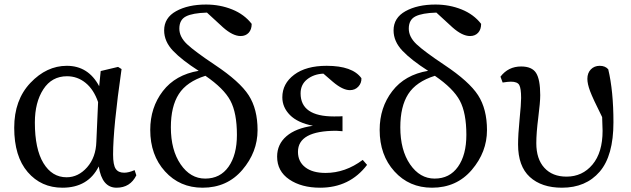

<svg xmlns="http://www.w3.org/2000/svg" viewBox="-20 -830 2834 863"><path d="M413.1 -193.4 420.9 -371.1Q401.4 -427.7 364.7 -457.5Q328.1 -487.3 281.2 -487.3Q212.9 -487.3 174.8 -428.7Q136.7 -370.1 136.7 -279.3Q136.7 -160.2 175.3 -96.7Q213.9 -33.2 279.3 -33.2Q332 -33.2 371.6 -78.1Q411.1 -123 413.1 -193.4ZM585 -65.4 592.8 -42Q565.4 13.7 503.9 13.7Q438.5 13.7 423.8 -82Q376 13.7 260.7 13.7Q165 13.7 104.5 -56.6Q43.9 -127 43.9 -255.9Q43.9 -380.9 116.7 -457.5Q189.5 -534.2 280.3 -534.2Q377 -534.2 425.8 -442.4L432.6 -510.7L510.7 -529.3L526.4 -519.5Q488.3 -254.9 488.3 -135.7Q488.3 -88.9 500 -71.3Q511.7 -53.7 538.1 -53.7Q558.6 -53.7 585 -65.4Z M902.3 -27.3Q969.7 -27.3 1007.3 -80.6Q1044.9 -133.8 1044.9 -223.6Q1044.9 -322.3 1015.6 -377.4Q986.3 -432.6 903.3 -489.3Q819.3 -462.9 783.7 -407.2Q748 -351.6 748 -257.8Q748 -155.3 792 -91.3Q835.9 -27.3 902.3 -27.3ZM982.4 -707 910.2 -773.4Q845.7 -771.5 815.9 -756.3Q786.1 -741.2 786.1 -701.2Q786.1 -664.1 820.8 -631.3Q855.5 -598.6 946.3 -538.1Q1057.6 -463.9 1097.7 -401.9Q1137.7 -339.8 1137.7 -245.1Q1137.7 -146.5 1069.3 -66.4Q1001 13.7 890.6 13.7Q788.1 13.7 721.7 -59.6Q655.3 -132.8 655.3 -246.1Q655.3 -346.7 711.9 -420.4Q768.6 -494.1 873 -511.7Q797.9 -559.6 757.8 -601.6Q717.8 -643.6 717.8 -693.4Q717.8 -750 771.5 -779.8Q825.2 -809.6 906.2 -809.6Q968.8 -809.6 1023.4 -787.6Q1078.1 -765.6 1111.3 -722.7Q1111.3 -697.3 1097.7 -682.6Q1084 -668 1061.5 -668Q1026.4 -668 982.4 -707Z M1610.4 -111.3 1629.9 -88.9Q1551.8 13.7 1418.9 13.7Q1335 13.7 1280.3 -23.4Q1225.6 -60.5 1225.6 -126Q1225.6 -181.6 1267.6 -217.8Q1309.6 -253.9 1386.7 -264.6Q1317.4 -278.3 1283.2 -313Q1249 -347.7 1249 -392.6Q1249 -454.1 1302.2 -494.1Q1355.5 -534.2 1448.2 -534.2Q1564.5 -534.2 1604.5 -478.5Q1605.5 -457 1590.8 -440.9Q1576.2 -424.8 1552.7 -424.8Q1520.5 -424.8 1476.6 -461.9L1433.6 -499Q1390.6 -497.1 1360.8 -473.6Q1331.1 -450.2 1331.1 -410.2Q1331.1 -306.6 1481.4 -306.6Q1509.8 -306.6 1519.5 -307.6V-240.2Q1494.1 -242.2 1491.2 -242.2Q1319.3 -242.2 1319.3 -147.5Q1319.3 -103.5 1352.1 -78.1Q1384.8 -52.7 1443.4 -52.7Q1532.2 -52.7 1610.4 -111.3Z M1933.6 -27.3Q2001 -27.3 2038.6 -80.6Q2076.2 -133.8 2076.2 -223.6Q2076.2 -322.3 2046.9 -377.4Q2017.6 -432.6 1934.6 -489.3Q1850.6 -462.9 1814.9 -407.2Q1779.3 -351.6 1779.3 -257.8Q1779.3 -155.3 1823.2 -91.3Q1867.2 -27.3 1933.6 -27.3ZM2013.7 -707 1941.4 -773.4Q1877 -771.5 1847.2 -756.3Q1817.4 -741.2 1817.4 -701.2Q1817.4 -664.1 1852.1 -631.3Q1886.7 -598.6 1977.5 -538.1Q2088.9 -463.9 2128.9 -401.9Q2168.9 -339.8 2168.9 -245.1Q2168.9 -146.5 2100.6 -66.4Q2032.2 13.7 1921.9 13.7Q1819.3 13.7 1752.9 -59.6Q1686.5 -132.8 1686.5 -246.1Q1686.5 -346.7 1743.2 -420.4Q1799.8 -494.1 1904.3 -511.7Q1829.1 -559.6 1789.1 -601.6Q1749 -643.6 1749 -693.4Q1749 -750 1802.7 -779.8Q1856.4 -809.6 1937.5 -809.6Q2000 -809.6 2054.7 -787.6Q2109.4 -765.6 2142.6 -722.7Q2142.6 -697.3 2128.9 -682.6Q2115.2 -668 2092.8 -668Q2057.6 -668 2013.7 -707Z M2239.3 -459 2229.5 -485.4Q2264.6 -531.2 2322.3 -531.2Q2371.1 -531.2 2389.6 -502Q2408.2 -472.7 2408.2 -402.3Q2408.2 -370.1 2399.4 -301.3Q2390.6 -232.4 2390.6 -186.5Q2390.6 -115.2 2426.8 -75.7Q2462.9 -36.1 2526.4 -36.1Q2597.7 -36.1 2643.1 -90.3Q2688.5 -144.5 2688.5 -242.2Q2688.5 -254.9 2686.5 -303.7Q2644.5 -387.7 2632.3 -420.4Q2620.1 -453.1 2620.1 -475.6Q2620.1 -502 2635.7 -518.1Q2651.4 -534.2 2675.8 -534.2Q2700.2 -534.2 2713.9 -518.6Q2737.3 -420.9 2737.3 -280.3Q2737.3 -129.9 2675.3 -58.1Q2613.3 13.7 2505.9 13.7Q2414.1 13.7 2361.3 -34.7Q2308.6 -83 2308.6 -180.7Q2308.6 -224.6 2315.4 -293.5Q2322.3 -362.3 2322.3 -389.6Q2322.3 -432.6 2314 -447.8Q2305.7 -462.9 2276.4 -462.9Q2262.7 -462.9 2239.3 -459Z"/></svg>

Font: GenYoMin TW TTF Medium
Style: Regular
Weight: 500
Version: Version 1.300